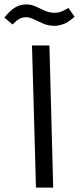

<svg xmlns="http://www.w3.org/2000/svg" viewBox="-76 -850 358 870"><path d="M87 0 69 -644H148L165 0ZM172 -733Q143 -733 120 -743Q97 -753 77.5 -762.5Q58 -772 42 -772Q24 -772 10 -763.5Q-4 -755 -19 -739L-56 -770Q-34 -799 -10 -814.5Q14 -830 42 -830Q66 -830 86 -820.5Q106 -811 127 -801.5Q148 -792 172 -792Q187 -792 200.5 -797Q214 -802 234 -814L262 -774Q231 -747 209.5 -740Q188 -733 172 -733Z"/></svg>

Font: Noto Sans Arabic SemiCondensed
Style: Regular
Weight: 400
Width: 4
Designer: Monotype Design Team, Nadine Chahine, Nizar Qandah and Khaled Hosny
Foundry: Monotype Imaging Inc.
Version: Version 2.012